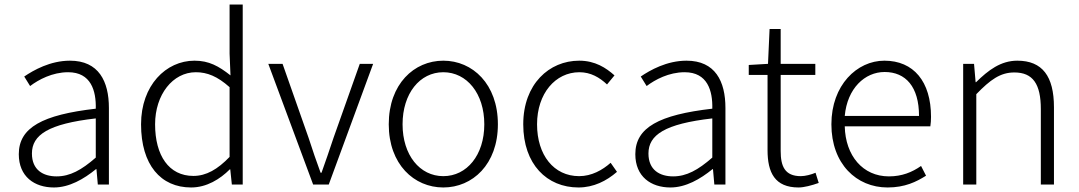

<svg xmlns="http://www.w3.org/2000/svg" viewBox="-20 -815 4767 848"><path d="M218 13C286 13 350 -24 404 -68H406L412 0H461V-338C461 -456 416 -547 289 -547C202 -547 128 -505 87 -477L113 -435C150 -463 211 -496 281 -496C382 -496 405 -414 403 -335C168 -308 63 -252 63 -134C63 -35 132 13 218 13ZM230 -36C171 -36 121 -64 121 -137C121 -219 193 -268 403 -292V-119C340 -64 289 -36 230 -36Z M824 13C893 13 952 -24 995 -67H997L1004 0H1052V-795H994V-578L998 -482C946 -523 903 -547 839 -547C713 -547 603 -438 603 -266C603 -87 690 13 824 13ZM834 -38C726 -38 665 -128 665 -266C665 -397 743 -496 845 -496C895 -496 940 -478 994 -430V-122C941 -67 891 -38 834 -38Z M1363 0H1432L1628 -533H1569L1453 -206C1436 -154 1417 -100 1400 -52H1396C1378 -100 1360 -154 1343 -206L1228 -533H1165Z M1938 13C2067 13 2179 -89 2179 -266C2179 -444 2067 -547 1938 -547C1809 -547 1697 -444 1697 -266C1697 -89 1809 13 1938 13ZM1938 -37C1834 -37 1758 -130 1758 -266C1758 -402 1834 -496 1938 -496C2042 -496 2119 -402 2119 -266C2119 -130 2042 -37 1938 -37Z M2535 13C2602 13 2659 -16 2705 -56L2677 -96C2641 -64 2593 -37 2538 -37C2426 -37 2352 -130 2352 -266C2352 -402 2433 -496 2539 -496C2589 -496 2628 -473 2661 -442L2694 -482C2657 -515 2609 -547 2538 -547C2406 -547 2291 -444 2291 -266C2291 -89 2396 13 2535 13Z M2941 13C3009 13 3073 -24 3127 -68H3129L3135 0H3184V-338C3184 -456 3139 -547 3012 -547C2925 -547 2851 -505 2810 -477L2836 -435C2873 -463 2934 -496 3004 -496C3105 -496 3128 -414 3126 -335C2891 -308 2786 -252 2786 -134C2786 -35 2855 13 2941 13ZM2953 -36C2894 -36 2844 -64 2844 -137C2844 -219 2916 -268 3126 -292V-119C3063 -64 3012 -36 2953 -36Z M3507 13C3531 13 3565 4 3596 -7L3582 -52C3563 -44 3537 -37 3517 -37C3446 -37 3428 -81 3428 -148V-484H3581V-533H3428V-687H3379L3372 -533L3287 -528V-484H3370V-152C3370 -53 3402 13 3507 13Z M3900 13C3977 13 4027 -12 4070 -39L4048 -82C4008 -54 3963 -36 3906 -36C3791 -36 3714 -127 3711 -257H4089C4091 -270 4092 -284 4092 -299C4092 -455 4015 -547 3886 -547C3765 -547 3652 -439 3652 -266C3652 -91 3763 13 3900 13ZM3711 -303C3722 -425 3800 -497 3887 -497C3980 -497 4039 -432 4039 -303Z M4234 0H4292V-399C4354 -463 4398 -495 4460 -495C4542 -495 4577 -444 4577 -333V0H4635V-341C4635 -478 4584 -547 4473 -547C4400 -547 4345 -505 4291 -452H4289L4282 -533H4234Z"/></svg>

Font: Genne Gothic Light
Style: Regular
Weight: 300
Designer: Ryoko NISHIZUKA (kana & ideographs); Paul D. Hunt (Latin, Greek & Cyrillic); Wenlong ZHANG (bopomofo); Sandoll Communica
Foundry: Adobe Systems Incorporated
Version: Version 1.004;PS 1.004;hotconv 16.6.51;makeotf.lib2.5.65220